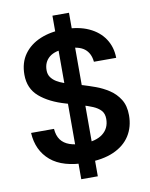

<svg xmlns="http://www.w3.org/2000/svg" viewBox="-96 -870 811 1036"><g transform="rotate(-10 309.0 -352.0)"><path d="M441.3 -516.3Q436.7 -564 405.8 -588.2Q375 -612.3 310 -612.3Q244.7 -612.3 213.2 -586.3Q181.7 -560.3 181.7 -515.3Q181.7 -492.3 193.3 -476.3Q205 -460.3 222.8 -449.7Q240.7 -439 260.8 -432.2Q281 -425.3 298 -420L362.3 -401.7Q391.3 -393 428.3 -379.7Q465.3 -366.3 499.5 -344Q533.7 -321.7 555.7 -286.7Q577.7 -251.7 577.7 -199.3Q577.7 -135.7 547.3 -87.8Q517 -40 457.2 -13.5Q397.3 13 308 13Q178.7 13 112.3 -43.5Q46 -100 40.7 -197H166.3Q169 -160 185.8 -136.8Q202.7 -113.7 233.7 -102.7Q264.7 -91.7 308 -91.7Q378.3 -91.7 415.8 -120.7Q453.3 -149.7 453.3 -201.3Q453.3 -230.3 437.7 -247.5Q422 -264.7 394.8 -276.2Q367.7 -287.7 334.3 -297L253.3 -320.7Q164.7 -346 112.2 -391.3Q59.7 -436.7 59.7 -512Q59.7 -578.3 92.3 -623.8Q125 -669.3 182.2 -693.2Q239.3 -717 313 -717Q392 -717 447.5 -691.5Q503 -666 532.8 -620.7Q562.7 -575.3 563.3 -516.3ZM354.7 96H264V-800H354.7Z"/></g></svg>

Font: 42dot Sans Light
Style: Regular
Weight: 300
Designer: 42dot
Version: Version 1.000